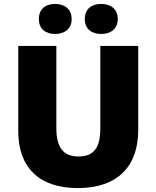

<svg xmlns="http://www.w3.org/2000/svg" viewBox="-20 -948 797 978"><path d="M178 -851C178 -799 214 -775 261 -775C306 -775 345 -799 345 -851C345 -904 306 -928 261 -928C214 -928 178 -904 178 -851ZM412 -851C412 -799 448 -775 496 -775C541 -775 580 -799 580 -851C580 -904 541 -928 496 -928C448 -928 412 -904 412 -851ZM684 -284V-714H491V-296C491 -194 458 -151 379 -151C305 -151 267 -194 267 -295V-714H73V-280C73 -95 179 10 376 10C582 10 684 -104 684 -284Z"/></svg>

Font: Noto Sans Lao Looped Black
Style: Regular
Weight: 900
Designer: Mark Frömberg, Ben Mitchell
Foundry: The Fontpad Ltd
Version: Version 1.002